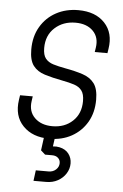

<svg xmlns="http://www.w3.org/2000/svg" viewBox="-54 -591 533 829"><g transform="rotate(5 213.0 -176.5)"><path d="M175.5 12Q102 12 60.8 -30.8Q19.5 -73.5 30 -144L33 -164H88L85 -143Q78.5 -98 106.8 -70.5Q135 -43 183.5 -43Q236.5 -43 271.2 -75.5Q306 -108 306 -162.5Q306 -193 294.2 -208.2Q282.5 -223.5 261 -230.5Q239.5 -237.5 210 -243Q165 -251.5 132.2 -261.8Q99.5 -272 81.8 -295.2Q64 -318.5 64 -365.5Q64 -422 88.8 -464Q113.5 -506 156 -529Q198.5 -552 252 -552Q326.5 -552 366.8 -509Q407 -466 396 -397L393 -378H338L341 -397Q348 -442 320.8 -469.5Q293.5 -497 244.5 -497Q191 -497 155 -464.2Q119 -431.5 119 -376.5Q119 -346 131 -331Q143 -316 165 -309.2Q187 -302.5 217 -297Q261.5 -289 294 -278.2Q326.5 -267.5 344.2 -243.8Q362 -220 362 -173Q362 -117.5 337.8 -76Q313.5 -34.5 271.5 -11.2Q229.5 12 175.5 12ZM123 199 129 153H184Q203.5 153 216.2 141.2Q229 129.5 229 113Q229 99.5 219.5 90.8Q210 82 194 82H163L144 65L155 -17H202L192 55L158 52Q196 39 222.2 44.8Q248.5 50.5 262.2 68.5Q276 86.5 276 110.5Q276 134 263.2 154.2Q250.5 174.5 228.2 186.8Q206 199 178 199Z"/></g></svg>

Font: Mohave Light
Style: Italic
Weight: 300
Italic angle: -8°
Designer: Gumpita Rahayu
Foundry: Tokotype
Version: Version 2.003